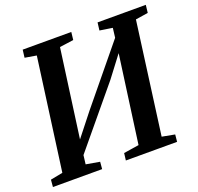

<svg xmlns="http://www.w3.org/2000/svg" viewBox="-129 -883 1056 1023"><g transform="rotate(-20 399.5 -371.5)"><path d="M2 0 5.5 -40.5 75 -54 161 -688 95.5 -699 101 -743H376.5L371.5 -699L292.5 -688L217.5 -139.5L193.5 -150L322.5 -313.5L619.5 -675.5L579 -581.5L592 -688L520 -699L525.5 -743H799L794 -699L723 -688L638 -54L710 -40.5L706 0H415.5L420.5 -40.5L507 -54L581.5 -597.5L606 -591.5L485 -432L178.5 -62.5L217 -135.5L207 -54L284.5 -40.5L281 0Z"/></g></svg>

Font: Merriweather 36pt SemiBold
Style: Italic
Weight: 600
Italic angle: -7.8°
Version: Version 2.101